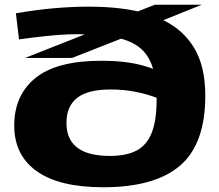

<svg xmlns="http://www.w3.org/2000/svg" viewBox="-20 -779 923 809"><path d="M284 -535H86L337 -634Q324 -635 309 -635Q272 -635 236.5 -632.5Q201 -630 159.5 -625.5Q118 -621 60 -613L47 -723Q135 -738 210 -744.5Q285 -751 355 -751Q412 -751 464 -746Q516 -741 561 -731L632 -759H830L668 -694Q753 -653 799 -575.5Q845 -498 845 -376Q845 -172 738.5 -81Q632 10 415 10Q230 10 135 -57.5Q40 -125 40 -250Q40 -378 129.5 -450.5Q219 -523 407 -523Q473 -523 525 -515Q577 -507 625 -489Q610 -540 577.5 -570.5Q545 -601 490 -616ZM260 -261Q260 -122 443 -122Q513 -122 556 -145Q599 -168 619.5 -220Q640 -272 640 -360Q640 -364 640 -367Q598 -383 549 -392.5Q500 -402 447 -402Q350 -402 305 -366.5Q260 -331 260 -261Z"/></svg>

Font: Georama ExtraExtended
Style: Bold
Weight: 700
Width: 8
Designer: Jean-Baptiste Levee
Foundry: Production Type
Version: Version 1.000